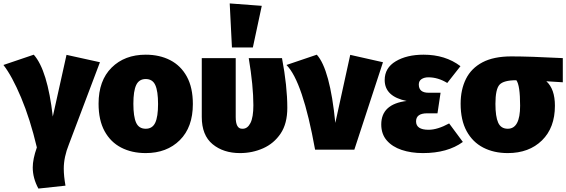

<svg xmlns="http://www.w3.org/2000/svg" viewBox="-45 -873 3303 1120"><path d="M179 227Q146 166 146 104Q146 55 170 -13Q131 -178 78 -304Q25 -430 -25 -494L152 -554Q232 -464 263 -193L343 -553L538 -510L357 -31Q327 43 327 111Q327 154 337 210Z M805 20Q724 20 662 -12Q600 -44 565 -108Q530 -172 530 -268Q530 -403 606 -478.5Q682 -554 805 -554Q886 -554 948 -522Q1010 -490 1045 -426Q1080 -362 1080 -266Q1080 -131 1004 -55.5Q928 20 805 20ZM805 -122Q844 -122 860.5 -157Q877 -192 877 -266Q877 -341 861 -376.5Q845 -412 805 -412Q766 -412 749.5 -377Q733 -342 733 -268Q733 -193 749 -157.5Q765 -122 805 -122Z M1355 20Q1258 20 1195 -32Q1132 -84 1132 -191V-534H1330V-190Q1330 -122 1367 -122H1371Q1399 -122 1416 -155.5Q1433 -189 1433 -259Q1433 -372 1406 -534H1600Q1631 -370 1631 -244Q1631 -152 1592 -94Q1553 -36 1490 -8Q1427 20 1355 20ZM1430 -596H1308L1295 -853L1482 -839Z M2022 0H1793Q1721 -399 1626 -494L1803 -554Q1880 -469 1911 -156L1998 -553L2189 -510Z M2422 20Q2353 20 2298 1.5Q2243 -17 2211 -54Q2179 -91 2179 -147Q2179 -266 2327 -284Q2199 -310 2199 -406Q2199 -477 2263.5 -515.5Q2328 -554 2426 -554Q2553 -554 2641 -487L2564 -389Q2510 -422 2454 -422Q2430 -422 2414 -411.5Q2398 -401 2398 -380Q2398 -332 2455 -332H2525L2507 -212H2447Q2382 -212 2382 -165Q2382 -116 2455 -116Q2507 -116 2575 -153L2655 -45Q2566 20 2422 20Z M2917 20Q2836 20 2774 -12Q2712 -44 2677 -108Q2642 -172 2642 -268Q2642 -350 2673 -412.5Q2704 -475 2769.5 -509.5Q2835 -544 2938 -544Q3044 -544 3238 -534V-393L3142 -399Q3192 -354 3192 -256Q3192 -128 3116.5 -54Q3041 20 2917 20ZM2917 -122Q2989 -122 2989 -256Q2989 -376 2967 -405Q2893 -405 2869 -379Q2845 -353 2845 -267Q2845 -193 2861 -157.5Q2877 -122 2917 -122Z"/></svg>

Font: Trujillo Black
Style: Regular
Weight: 900
Designer: Fira Sans original fonts by bBox Type GmbH, Carrois Corporate GbR, & Edenspiekermann AG / Changes by Cristiano Sobral
Foundry: Fira Sans original fonts by bBox Type GmbH, Carrois Corporate GbR, & Edenspiekermann AG / Changes by Cristiano Sobral
Version: Version 4.301;July 28, 2020;FontCreator 13.0.0.2655 64-bit